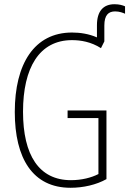

<svg xmlns="http://www.w3.org/2000/svg" viewBox="-20 -879 612 909"><path d="M314 10C374 10 436 -4 484 -31V-356H300V-320H446V-55C413 -38 367 -26 316 -26C165 -26 89 -144 89 -350C89 -558 166 -689 321 -689C362 -689 411 -681 458 -651L474 -683V-758C474 -807 493 -825 525 -825C546 -825 563 -818 572 -814V-849C561 -854 545 -859 522 -859C470 -859 439 -827 439 -760V-702C400 -719 359 -725 321 -725C142 -725 50 -576 50 -349C50 -129 135 10 314 10Z"/></svg>

Font: Noto Sans Mono SemiCondensed ExtraLight
Style: Regular
Weight: 200
Width: 4
Designer: Monotype Design Team
Foundry: Monotype Imaging Inc.
Version: Version 2.014